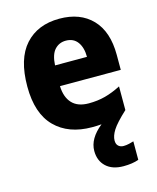

<svg xmlns="http://www.w3.org/2000/svg" viewBox="-118 -641 790 964"><g transform="rotate(-15 276.5 -159.5)"><path d="M393 104Q393 123 403.5 132.5Q414 142 430 142Q444 142 459 138.5Q474 135 483 132V228Q467 234 447 237Q427 240 404 240Q346 240 313.5 209.5Q281 179 281 128Q281 64 351 8Q328 10 302 10Q180 10 110 -60.5Q40 -131 40 -271Q40 -415 105 -487Q170 -559 283 -559Q391 -559 453 -494.5Q515 -430 515 -309V-231H199Q201 -173 230.5 -141.5Q260 -110 317 -110Q363 -110 402.5 -120.5Q442 -131 485 -153V-30Q430 21 411.5 50.5Q393 80 393 104ZM286 -444Q251 -444 228 -419Q205 -394 202 -338H368Q368 -386 347 -415Q326 -444 286 -444Z"/></g></svg>

Font: Noto Sans Kannada SemiCondensed ExtraBold
Style: Regular
Weight: 800
Width: 4
Designer: Jelle Bosma - Monotype Design Team
Foundry: Monotype Imaging Inc.
Version: Version 2.005; ttfautohint (v1.8.4.7-5d5b)